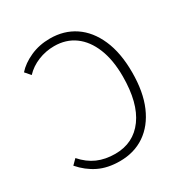

<svg xmlns="http://www.w3.org/2000/svg" viewBox="-160 -794 885 928"><g transform="rotate(-30 282.0 -329.5)"><path d="M245 12Q177 12 127 -12.5Q77 -37 38 -82L65 -109Q101 -68 144.5 -49Q188 -30 243 -30Q345 -30 403 -109.5Q461 -189 461 -337Q461 -428 434.5 -493.5Q408 -559 360 -594Q312 -629 246 -629Q199 -629 156 -611.5Q113 -594 83 -562L57 -592Q87 -626 137 -648.5Q187 -671 247 -671Q325 -671 384 -631.5Q443 -592 476.5 -516Q510 -440 510 -331Q510 -222 477 -145.5Q444 -69 384.5 -28.5Q325 12 245 12Z"/></g></svg>

Font: Source Sans 3 ExtraLight Light
Style: Regular
Weight: 300
Version: Version 3.052;hotconv 1.1.0;makeotfexe 2.6.0